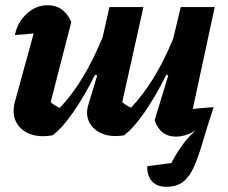

<svg xmlns="http://www.w3.org/2000/svg" viewBox="-20 -516 874 735"><path d="M181 2Q129 11 92.5 -4Q56 -19 40.5 -51.5Q25 -84 38 -130L109 -388Q90 -386 72 -384.5Q54 -383 37 -382Q47 -431 82.5 -463.5Q118 -496 162 -496Q225 -496 253 -432L174 -125Q190 -111 209 -103Q256 -153 296.5 -219.5Q337 -286 373 -374L399 -489H529L448 -125Q464 -111 482 -104Q528 -153 568 -218Q608 -283 643 -368L672 -489H802L718 -99Q737 -101 757 -102.5Q777 -104 798 -106Q773 -31 756.5 26Q740 83 723 121.5Q706 160 681.5 179.5Q657 199 616 199Q580 199 561 177Q542 155 544 120L636 108Q653 75 675 43.5Q697 12 729 -17Q691 7 653 7Q593 7 572 -56L624 -227L617 -230Q576 -148 533.5 -86.5Q491 -25 455 2Q406 10 371 -4.5Q336 -19 321 -50Q306 -81 320 -121L352 -227L344 -230Q303 -148 260.5 -86.5Q218 -25 181 2Z"/></svg>

Font: Piazzolla
Style: Bold Italic
Weight: 700
Italic angle: -11.3°
Designer: Juan Pablo del Peral
Foundry: Huerta Tipografica
Version: Version 1.330